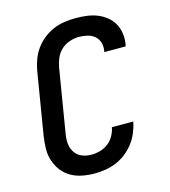

<svg xmlns="http://www.w3.org/2000/svg" viewBox="-111 -832 823 930"><g transform="rotate(-15 300.0 -367.5)"><path d="M250 8Q218 8 187.5 2Q157 -4 131.5 -18.5Q106 -33 88 -56.5Q70 -80 60.5 -108.5Q51 -137 51.5 -168.5Q52 -200 57 -232L109 -547Q114 -574 124 -601Q134 -628 151.5 -652Q169 -676 193 -694.5Q217 -713 243.5 -724Q270 -735 298.5 -739Q327 -743 354 -743Q382 -743 409.5 -739.5Q437 -736 461 -726.5Q485 -717 505.5 -701Q526 -685 539 -662.5Q552 -640 556 -612.5Q560 -585 555 -557L553 -548H446L447 -553Q451 -575 445 -595Q439 -615 424 -628Q409 -641 388 -646Q367 -651 346 -651Q322 -651 298.5 -643Q275 -635 256.5 -618Q238 -601 228.5 -578Q219 -555 215 -532L163 -217Q160 -200 159.5 -183.5Q159 -167 162.5 -151.5Q166 -136 175 -122.5Q184 -109 196.5 -100.5Q209 -92 225 -88Q241 -84 258 -84Q279 -84 301 -90Q323 -96 341.5 -110Q360 -124 371.5 -144.5Q383 -165 387 -186V-187H494V-186Q489 -159 478 -132.5Q467 -106 449 -82.5Q431 -59 408 -41Q385 -23 358.5 -12Q332 -1 304.5 3.5Q277 8 250 8Z"/></g></svg>

Font: Iosevka SmBd Ex Obl
Style: Regular
Weight: 600
Width: 7
Italic angle: -9°
Monospace: yes
Designer: Belleve Invis
Foundry: Belleve Invis
Version: Version 32.5.0; ttfautohint (v1.8.4)